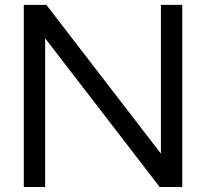

<svg xmlns="http://www.w3.org/2000/svg" viewBox="-20 -752 829 772"><path d="M712.9 0H622.1L161.6 -598.1V0H75.7V-732.4H166.5L627 -134.3V-732.4H712.9Z"/></svg>

Font: Kumbh Sans
Style: Regular
Weight: 400
Version: Version 1.005